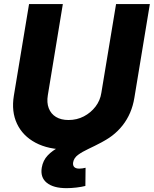

<svg xmlns="http://www.w3.org/2000/svg" viewBox="-20 -748 780 974"><path d="M320.3 10.7Q225.6 10.7 160.4 -23.9Q95.2 -58.6 66.2 -120.4Q37.1 -182.1 50.3 -262.7L127.4 -727.5H298.8L222.7 -265.6Q216.3 -227.5 227.3 -199Q238.3 -170.4 263.9 -154.8Q289.6 -139.2 327.6 -139.2Q370.1 -139.2 405.5 -157.7Q440.9 -176.3 464.6 -207.3Q488.3 -238.3 494.1 -276.9L568.8 -727.5H740.2L661.6 -251.5Q648.4 -170.9 601.8 -111.8Q555.2 -52.7 482.9 -21Q410.6 10.7 320.3 10.7ZM317.4 206.5Q251 206.5 217.3 179.2Q183.6 151.9 191.9 102.1Q198.2 65.4 222.2 40.3Q246.1 15.1 282 -2.9Q317.9 -21 359.6 -36.9Q401.4 -52.7 443.4 -70.6Q485.4 -88.4 522 -112.5Q558.6 -136.7 584.2 -171.6Q609.9 -206.5 618.2 -256.8L661.6 -251.5Q649.9 -188 624 -144.8Q598.1 -101.6 564.2 -73Q530.3 -44.4 494.6 -25.6Q459 -6.8 427.7 7.8Q396.5 22.5 375.7 37.8Q355 53.2 351.1 75.2Q348.6 90.8 356.4 99.1Q364.3 107.4 382.3 107.4Q390.1 107.4 398.2 106.2Q406.2 105 414.1 103L413.1 195.3Q394.5 200.2 367.4 203.4Q340.3 206.5 317.4 206.5Z"/></svg>

Font: Inter 24pt ExtraBold
Style: Italic
Weight: 800
Italic angle: -9.3988°
Designer: Rasmus Andersson
Foundry: rsms
Version: Version 4.001;git-66647c0bb